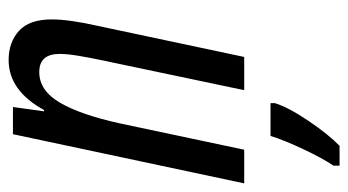

<svg xmlns="http://www.w3.org/2000/svg" viewBox="-202 -385 807 445"><g transform="rotate(-90 201.5 -162.5)"><path d="M77 0 138 -288Q158 -379 186 -427Q214 -475 257 -475Q299 -475 299 -428Q299 -409 294.5 -383Q290 -357 285 -333L215 0H292L365 -344Q371 -370 375 -397.5Q379 -425 379 -446Q379 -498 352.5 -522Q326 -546 285 -546Q214 -546 169 -464H166L176 -536H113L-1 0ZM86 221Q112 196 143.5 149.5Q175 103 185 71V61H109Q99 93 78 137.5Q57 182 40 207V221Z"/></g></svg>

Font: Noto Sans Display Condensed
Style: Italic
Weight: 400
Width: 3
Designer: Monotype Design team
Foundry: Monotype Imaging Inc.
Version: 1.000